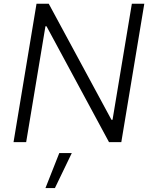

<svg xmlns="http://www.w3.org/2000/svg" viewBox="-20 -747 800 1009"><path d="M738.3 -727.3H672.9L571.4 -117.5H565.7L236.2 -727.3H171.9L51.1 0H117.5L218.8 -609H224.4L552.9 0H617.5ZM218.8 241.5H268.5L357.2 57.5H291.5Z"/></svg>

Font: TID UI Light
Style: Italic
Weight: 300
Italic angle: -9.39999°
Designer: The TID Project Authors
Foundry: Bakken & Bæck
Version: Version 1.001;hotconv 1.0.109;makeotfexe 2.5.65596